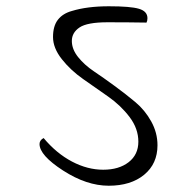

<svg xmlns="http://www.w3.org/2000/svg" viewBox="-20 -667 609 612"><path d="M209 -632Q258 -647 327 -647Q396 -647 423 -639Q450 -631 450 -609Q450 -601 447 -595Q388 -596 323 -596Q258 -596 233.5 -579.5Q209 -563 209 -536.5Q209 -510 229 -485Q249 -460 279.5 -439.5Q310 -419 345.5 -393Q381 -367 411.5 -341.5Q442 -316 462 -280Q482 -244 482 -204Q482 -145 439.5 -110Q397 -75 326.5 -75Q256 -75 181 -123.5Q106 -172 106 -208Q106 -220 119 -227Q160 -178 209.5 -152Q259 -126 309 -126Q359 -126 390 -150Q421 -174 421 -215.5Q421 -257 393 -294Q365 -331 325 -359Q285 -387 245 -415Q205 -443 177 -478.5Q149 -514 149 -549Q149 -584 164.5 -604Q180 -624 209 -632Z"/></svg>

Font: Laila Light
Style: Regular
Weight: 300
Designer: Hitesh Malaviya
Foundry: Indian Type Foundry
Version: Version 1.302;PS 1.0;hotconv 1.0.78;makeotf.lib2.5.61930; tt